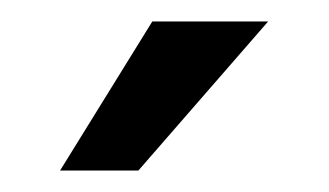

<svg xmlns="http://www.w3.org/2000/svg" viewBox="-20 -746 307 179"><path d="M36 -587 122 -726H230L109 -587Z"/></svg>

Font: Montagu Slab 24pt
Style: Regular
Weight: 400
Designer: Florian Karsten
Foundry: Florian Karsten
Version: Version 1.000